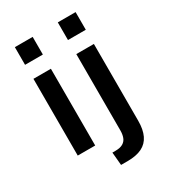

<svg xmlns="http://www.w3.org/2000/svg" viewBox="-218 -847 1005 1131"><g transform="rotate(-30 285.0 -281.0)"><path d="M70.8 -522H189.5V0H70.8ZM69.3 -618.2V-738.3H190.4V-618.2ZM256.3 86.9H275.9Q309.6 86.9 328.4 75.7Q347.2 64.5 354.7 44.4Q362.3 24.4 362.3 -2.4V-522H481.9V0Q481.9 59.6 463.4 98.6Q444.8 137.7 406.5 156.5Q368.2 175.3 307.6 175.3H264.2ZM361.3 -618.2V-738.3H482.4V-618.2Z"/></g></svg>

Font: Monda SemiBold
Style: Regular
Weight: 600
Designer: Vernon Adams
Foundry: Vernon Adams
Version: Version 2.200